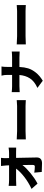

<svg xmlns="http://www.w3.org/2000/svg" viewBox="1540 -2392 919 4040"><g transform="rotate(-90 2000.0 -372.5)"><path d="M693.4 -641.6H798.8Q847.7 -641.6 913.1 -651.4V-492.2Q840.8 -494.1 807.6 -494.1H697.3Q706.1 -79.1 706.1 -60.5Q707 -5.9 675.8 22.9Q644.5 51.8 582 51.8Q492.2 51.8 401.4 45.9L386.7 -111.3Q461.9 -99.6 515.6 -99.6Q548.8 -99.6 548.8 -141.6Q548.8 -277.3 547.9 -361.3Q480.5 -275.4 373 -188Q265.6 -100.6 156.2 -43L44.9 -168.9Q183.6 -233.4 296.9 -321.3Q410.2 -409.2 471.7 -494.1H233.4Q182.6 -494.1 108.4 -490.2V-650.4Q171.9 -641.6 228.5 -641.6H541L538.1 -700.2Q534.2 -766.6 527.3 -811.5H698.2Q690.4 -758.8 692.4 -700.2Z M1085.9 -289.1V-480.5Q1192.4 -472.7 1258.8 -472.7H1790Q1795.9 -472.7 1913.1 -480.5V-289.1Q1910.2 -289.1 1862.3 -292Q1814.5 -294.9 1790 -294.9H1258.8Q1168 -294.9 1085.9 -289.1Z M2611.3 -578.1H2813.5Q2877.9 -578.1 2934.6 -585V-418.9Q2873 -423.8 2811.5 -423.8H2610.4Q2605.5 -320.3 2581.1 -239.7Q2556.6 -159.2 2492.2 -78.1Q2427.7 2.9 2321.3 67.4L2169.9 -44.9Q2308.6 -107.4 2370.1 -202.6Q2431.6 -297.9 2441.4 -423.8H2207Q2155.3 -423.8 2081.1 -418V-585.9Q2153.3 -578.1 2203.1 -578.1H2443.4V-673.8Q2443.4 -745.1 2427.7 -800.8H2620.1Q2611.3 -752 2611.3 -672.9Z M3085.9 -289.1V-480.5Q3192.4 -472.7 3258.8 -472.7H3790Q3795.9 -472.7 3913.1 -480.5V-289.1Q3910.2 -289.1 3862.3 -292Q3814.5 -294.9 3790 -294.9H3258.8Q3168 -294.9 3085.9 -289.1Z"/></g></svg>

Font: Gen Shin Gothic Heavy
Style: Bold
Weight: 900
Designer: [Source Han Sans]
Ryoko NISHIZUKA  (kana & ideographs); Paul D. Hunt (Latin, Greek & Cyrillic); Wenlong ZHANG  (bopomofo
Version: Version 1.002.20150607